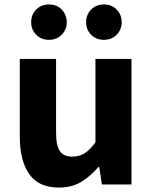

<svg xmlns="http://www.w3.org/2000/svg" viewBox="-20 -829 686 863"><path d="M245 14Q153 14 111 -47Q69 -108 69 -214V-564H232V-234Q232 -173 249.5 -149Q267 -125 304 -125Q336 -125 360 -140Q384 -155 409 -189V-564H571V0H438L426 -79H423Q387 -37 345 -11.5Q303 14 245 14ZM200 -650Q165 -650 142.5 -673Q120 -696 120 -729Q120 -763 142.5 -786Q165 -809 200 -809Q235 -809 257.5 -786Q280 -763 280 -729Q280 -696 257.5 -673Q235 -650 200 -650ZM447 -650Q412 -650 389.5 -673Q367 -696 367 -729Q367 -763 389.5 -786Q412 -809 447 -809Q482 -809 504.5 -786Q527 -763 527 -729Q527 -696 504.5 -673Q482 -650 447 -650Z"/></svg>

Font: Noto Sans TC ExtraBold
Style: Regular
Weight: 800
Designer: Ryoko NISHIZUKA  (kana, bopomofo & ideographs); Paul D. Hunt (Latin, Greek & Cyrillic); Sandoll Communications , Soo-you
Foundry: Adobe
Version: Version 2.004-H2;hotconv 1.0.118;makeotfexe 2.5.65603